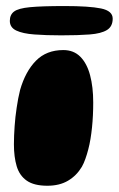

<svg xmlns="http://www.w3.org/2000/svg" viewBox="-20 -586 389 629"><path d="M12.2 -517.6Q12.2 -537.8 26.1 -548.2Q40 -558.8 78.6 -562.5Q117.2 -566.2 191.4 -566.2Q272.6 -566.2 310.9 -558.3Q349.2 -550.4 349.2 -525Q349.2 -499.2 330.3 -487.6Q311.4 -476 273.9 -473.1Q236.5 -470.2 180.5 -470.2Q130.5 -470.2 92.5 -473.1Q54.5 -475.9 33.4 -485.9Q12.2 -496 12.2 -517.6ZM135.1 22.5Q91.4 22.5 67.6 5.8Q43.8 -10.9 34.7 -41.4Q25.6 -71.9 25.6 -113.1Q25.6 -127.4 26.2 -142.3Q26.9 -157.2 27.9 -172.4Q28.9 -187.6 30.6 -202.8Q32.4 -218 34.6 -233.1Q36.8 -248.2 39.6 -263.1Q42.4 -277.9 45.9 -291.6Q63.4 -352.2 97.8 -387.1Q132.1 -422 187.5 -422Q221.5 -422 243.2 -400.1Q264.9 -378.2 275.1 -339.6Q285.4 -301 285.4 -250Q285.4 -228.9 284.4 -208.2Q283.4 -187.5 281.4 -168.2Q279.4 -148.9 276.4 -130.7Q273.4 -112.5 269.1 -96.3Q264.9 -80.1 259.8 -65.8Q254.8 -51.4 248.2 -39.6Q230.9 -10.6 203 5.9Q175.1 22.5 135.1 22.5Z"/></svg>

Font: Gluten Thin
Style: Regular
Weight: 100
Designer: Tyler Finck
Foundry: Etcetera Type Company
Version: Version 1.300